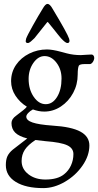

<svg xmlns="http://www.w3.org/2000/svg" viewBox="-20 -676 504 986"><path d="M464 -378Q464 -373 461 -365.5Q458 -358 453 -353Q447 -347 443 -347H416Q390 -347 385 -339Q379 -327 379 -293Q379 -242 355.5 -198.5Q332 -155 292.5 -129Q253 -103 207 -103Q179 -103 149 -114Q134 -106 124.5 -95.5Q115 -85 115 -77Q115 -58 147 -47Q179 -36 249 -31Q347 -25 393 0Q439 25 439 71Q439 123 404 174Q369 225 313.5 257.5Q258 290 202 290Q113 290 61.5 258.5Q10 227 10 172Q10 144 18 126.5Q26 109 45 93L120 35Q77 24 58 5Q39 -14 39 -44Q39 -65 63 -82Q84 -98 98 -109Q112 -120 118 -128Q82 -150 59.5 -184.5Q37 -219 37 -259Q37 -306 62.5 -343Q88 -380 130.5 -401Q173 -422 221 -422Q249 -422 293 -410Q313 -404 323 -402Q357 -393 395 -393Q406 -393 428 -395L450 -396Q456 -396 460 -391Q464 -386 464 -378ZM296 -273Q296 -320 270 -354Q244 -388 209 -388Q176 -388 151.5 -353Q127 -318 127 -271Q127 -217 153 -179Q179 -141 215 -141Q250 -141 273 -178Q296 -215 296 -273ZM214 49 162 43Q124 68 107.5 93Q91 118 91 151Q91 192 126 219Q161 246 213 246Q276 246 309 219Q332 201 344.5 173.5Q357 146 357 115Q357 85 325 70Q293 55 214 49ZM250 -631Q327 -503 335 -477Q337 -469 337 -467Q337 -455 326 -455Q316 -455 293 -480Q285 -489 276.5 -500Q268 -511 259 -522L229 -559Q226 -563 224.5 -563Q223 -563 220 -559L157 -480Q148 -471 138.5 -463Q129 -455 123 -455Q112 -455 112 -465L114 -477Q119 -492 149 -545.5Q179 -599 199 -631Q213 -656 224 -656Q236 -656 250 -631Z"/></svg>

Font: EB Garamond Medium
Style: Regular
Weight: 500
Designer: Georg Duffner and Octavio Pardo
Foundry: Georg Duffner
Version: Version 1.000